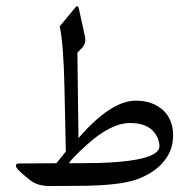

<svg xmlns="http://www.w3.org/2000/svg" viewBox="-20 -605 625 625"><path d="M235.4 0 140.6 0.5Q101.1 0.5 76.7 -19.5Q37.1 -51.8 34.2 -58.6Q26.9 -72.8 42 -72.8L163.6 -73.7Q179.2 -92.8 194.3 -111.8Q193.8 -125 189.9 -317.4Q187 -463.4 174.3 -519L225.1 -580.6Q233.9 -591.3 237.3 -574.2Q237.3 -574.2 256.3 -487.3Q261.2 -464.4 247.1 -449.2L231.9 -433.6L235.4 -155.3Q340.8 -277.3 421.9 -277.3Q477.5 -277.3 511.7 -245.6Q543.5 -214.8 543.5 -164.6Q543.5 -124.5 522.9 -92.8Q494.6 -48.3 430.7 -22.9Q373 -0.5 235.4 0ZM204.1 -73.7H237.8Q499 -73.2 499 -129.4Q499 -139.2 494.6 -152.3Q474.1 -204.6 404.3 -204.6Q340.3 -204.6 261.7 -132.8Q216.8 -92.3 204.1 -73.7Z"/></svg>

Font: Parastoo Print
Style: Print
Weight: 400
Foundry: Saber Rastikerdar (saber.rastikerdar@gmail.com)
Version: Version 1.0.0-alpha5